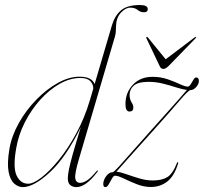

<svg xmlns="http://www.w3.org/2000/svg" viewBox="-20 -739 814 766"><path d="M369 -54Q345 -22 324 -7.2Q303 7.5 285 7.5Q270.5 7.5 260.5 -0.5Q250.5 -8.5 250.5 -27.5Q250.5 -40 254.8 -61.8Q259 -83.5 270.2 -123.8Q281.5 -164 302.5 -232Q244 -112 179.5 -52.2Q115 7.5 71 7.5Q52.5 7.5 36.5 -6.8Q20.5 -21 14.2 -54.2Q8 -87.5 17.5 -144.5Q26.5 -197 55.2 -248.2Q84 -299.5 124.8 -341.2Q165.5 -383 210.5 -408Q255.5 -433 296.5 -433Q324 -433 338.5 -424.8Q353 -416.5 357.5 -403.5L426.5 -638Q437.5 -675.5 462.2 -697.2Q487 -719 538.5 -719Q569.5 -719 569.5 -702.5Q569.5 -690 554.5 -690Q540.5 -690 529.2 -699.2Q518 -708.5 500 -708.5Q481 -708.5 462.5 -688.5Q444 -668.5 443 -636Q442.5 -620 441.8 -610.8Q441 -601.5 438.5 -593L295.5 -106.5Q277.5 -45.5 280.2 -27.5Q283 -9.5 300 -9.5Q311.5 -9.5 326.8 -19Q342 -28.5 365.5 -56.5Q368 -60 370 -58.5Q371.5 -57 369 -54ZM44.5 -147Q31 -70.5 46.5 -38.2Q62 -6 92.5 -6Q113 -6 145.5 -31Q178 -56 214.8 -101.2Q251.5 -146.5 284.5 -207.2Q317.5 -268 338.5 -339L352 -385Q353 -401 341 -414.5Q329 -428 301 -428Q259.5 -428 218 -404.5Q176.5 -381 140.5 -341Q104.5 -301 79 -250.8Q53.5 -200.5 44.5 -147ZM439 -38Q433 -38 426.8 -26.8Q420.5 -15.5 414 -4Q407.5 7.5 400.5 7.5Q392 7.5 392 -5Q392 -20 403.5 -36Q415 -52 429.5 -52Q434 -52 456.2 -76.5Q478.5 -101 512 -139.5Q545.5 -178 584 -220.5Q615.5 -255.5 645 -288.5Q674.5 -321.5 696.2 -346Q718 -370.5 726 -380.5Q708.5 -382 684 -390Q659.5 -398 631 -405.2Q602.5 -412.5 572 -412.5Q531.5 -412.5 514.2 -397.8Q497 -383 497 -360.5Q497 -343 505.5 -329.5Q512 -319.5 512 -310Q512 -294 496.5 -294Q480.5 -294 480.5 -323.5Q480.5 -369.5 510.2 -401Q540 -432.5 588.5 -432.5Q621 -432.5 649 -422.8Q677 -413 697.8 -403.2Q718.5 -393.5 728.5 -393.5Q735 -393.5 740.8 -402.8Q746.5 -412 751.8 -421Q757 -430 762.5 -430Q773.5 -430 773.5 -415.5Q773.5 -404 762.8 -391.8Q752 -379.5 740 -379.5Q732 -379.5 696.2 -337.2Q660.5 -295 588.5 -215Q558 -181 529 -148.8Q500 -116.5 477.8 -91.5Q455.5 -66.5 444.5 -54Q460.5 -52.5 485 -43.8Q509.5 -35 537 -27Q564.5 -19 589.5 -19Q626 -19 647.8 -32.5Q669.5 -46 686 -89Q687.5 -92.5 689.5 -92Q692 -91 690.5 -86.5Q675 -36 647 -14.5Q619 7 581.5 7Q554 7 525.5 -4.2Q497 -15.5 473.8 -26.8Q450.5 -38 439 -38ZM653.5 -476.5Q641 -464 631.5 -464Q621.5 -464 616.5 -476.5L564.5 -585.5Q562.5 -590 564.5 -591.5Q566.5 -593 570 -589.5L641 -502.5L756 -589.5Q761.5 -593 762.5 -591.5Q763.5 -590 759.5 -585.5Z"/></svg>

Font: Fraunces 144pt Thin
Style: Italic
Weight: 100
Italic angle: -16°
Version: Version 1.000;[b76b70a41]